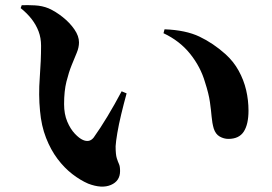

<svg xmlns="http://www.w3.org/2000/svg" viewBox="-20 -720 1040 734"><path d="M317 -18Q287 -31 256.5 -54.5Q226 -78 200 -112.5Q174 -147 156 -193Q138 -239 133 -296Q127 -357 132 -423Q137 -489 137 -545Q137 -575 127.5 -600Q118 -625 101 -647Q84 -669 59 -689L63 -700Q84 -701 113 -699.5Q142 -698 166 -688Q193 -676 220 -654.5Q247 -633 264.5 -607.5Q282 -582 282 -558Q282 -539 273.5 -518.5Q265 -498 254 -471Q243 -444 234 -408Q225 -372 225 -322Q225 -284 237 -255.5Q249 -227 266 -209Q283 -191 297 -185Q308 -180 318.5 -181.5Q329 -183 338 -194Q363 -229 390.5 -274.5Q418 -320 445 -371L464 -363Q453 -323 443.5 -283.5Q434 -244 428.5 -211.5Q423 -179 422 -161Q422 -129 426.5 -115Q431 -101 435 -92.5Q439 -84 439 -66Q439 -28 404 -13Q369 2 317 -18ZM853 -189Q836 -189 820 -198Q804 -207 797 -229Q791 -250 789 -274Q787 -298 782.5 -330Q778 -362 764 -405Q747 -464 707 -514Q667 -564 605 -593L609 -608Q690 -605 742.5 -580Q795 -555 842 -513Q873 -485 892.5 -449.5Q912 -414 921 -375.5Q930 -337 930 -297Q930 -245 912 -217Q894 -189 853 -189Z"/></svg>

Font: Noto Serif TC ExtraBold
Style: Regular
Weight: 800
Designer: Ryoko NISHIZUKA 西塚涼子 (kana & ideographs); Frank Grießhammer (Latin, Greek & Cyrillic); Wenlong ZHANG 张文龙 (bopomofo); San
Foundry: Adobe
Version: Version 2.002-H1;hotconv 1.1.0;makeotfexe 2.6.0